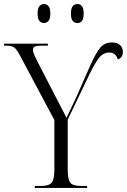

<svg xmlns="http://www.w3.org/2000/svg" viewBox="-27 -930 628 950"><path d="M145 0V-10H177Q215 -10 228.5 -26Q242 -42 242 -91V-336L71 -657Q55 -687 42.5 -695.5Q30 -704 5 -704H-7V-714H210V-704H179Q153 -704 144.5 -699Q136 -694 136 -683Q136 -674 141.5 -661Q147 -648 156 -630L236 -475Q254 -441 270.5 -408.5Q287 -376 302 -347Q311 -366 323.5 -392Q336 -418 351 -450L416 -598Q446 -666 468 -693Q490 -720 527 -720Q554 -720 567.5 -706.5Q581 -693 581 -674Q581 -644 556 -636Q551 -652 541 -661Q531 -670 513 -670Q496 -670 481.5 -661Q467 -652 451.5 -628Q436 -604 414 -559L308 -338V-91Q308 -42 321 -26Q334 -10 372 -10H404V0ZM356 -816Q342 -816 333 -826.5Q324 -837 324 -863Q324 -889 333 -899.5Q342 -910 356 -910Q370 -910 378.5 -899.5Q387 -889 387 -863Q387 -837 378.5 -826.5Q370 -816 356 -816ZM190 -816Q177 -816 168 -826.5Q159 -837 159 -863Q159 -889 168 -899.5Q177 -910 190 -910Q204 -910 213 -899.5Q222 -889 222 -863Q222 -837 213 -826.5Q204 -816 190 -816Z"/></svg>

Font: Noto Serif Display SemiCondensed Light
Style: Regular
Weight: 300
Width: 4
Designer: Monotype Design Team
Foundry: Monotype Imaging Inc.
Version: Version 2.009